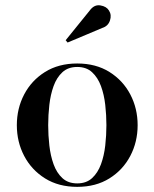

<svg xmlns="http://www.w3.org/2000/svg" viewBox="-20 -717 600 747"><path d="M378.5 -608.5 243 -551.5 235.5 -560.5 329 -676Q346.5 -700 370.5 -696Q394.5 -692 404 -676Q415 -659 407.8 -637.2Q400.5 -615.5 378.5 -608.5ZM45.5 -230Q45.5 -295 74 -349.5Q102.5 -404 155.2 -437Q208 -470 280.5 -470Q353 -470 405.8 -437Q458.5 -404 487 -349.5Q515.5 -295 515.5 -230Q515.5 -165 487 -110.5Q458.5 -56 405.8 -23Q353 10 280.5 10Q208 10 155.2 -23Q102.5 -56 74 -110.5Q45.5 -165 45.5 -230ZM167.5 -230Q167.5 -191 172 -151Q176.5 -111 188.5 -77.8Q200.5 -44.5 222.8 -24Q245 -3.5 280.5 -3.5Q316 -3.5 338.2 -24Q360.5 -44.5 372.8 -77.8Q385 -111 389.5 -151Q394 -191 394 -230Q394 -269 389.5 -309Q385 -349 372.8 -382.2Q360.5 -415.5 338.2 -436Q316 -456.5 280.5 -456.5Q245 -456.5 222.8 -436Q200.5 -415.5 188.5 -382.2Q176.5 -349 172 -309Q167.5 -269 167.5 -230Z"/></svg>

Font: Bodoni* 16 Medium
Style: Regular
Weight: 500
Version: Version 2.2